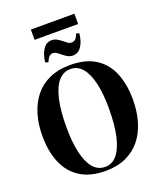

<svg xmlns="http://www.w3.org/2000/svg" viewBox="-190 -1189 1093 1316"><g transform="rotate(-20 356.5 -531.0)"><path d="M350.5 12.5Q236 12.5 163.2 -35Q90.5 -82.5 56.2 -166.8Q22 -251 22 -360Q22 -446.5 43.8 -518.5Q65.5 -590.5 108.2 -643.2Q151 -696 215.5 -724.8Q280 -753.5 365.5 -753.5Q479.5 -753.5 551.5 -706.8Q623.5 -660 657.2 -577Q691 -494 691 -384.5Q691 -298 669.8 -225.5Q648.5 -153 605.8 -99.5Q563 -46 499.2 -16.8Q435.5 12.5 350.5 12.5ZM356.5 -14.5Q406.5 -14.5 442 -56.2Q477.5 -98 496.5 -180.5Q515.5 -263 515.5 -384.5Q515.5 -486.5 498.5 -563.5Q481.5 -640.5 446.8 -683.5Q412 -726.5 358 -726.5Q307 -726.5 271.2 -685.8Q235.5 -645 216.5 -563.8Q197.5 -482.5 197.5 -360Q197.5 -256.5 214.5 -178.5Q231.5 -100.5 266.5 -57.5Q301.5 -14.5 356.5 -14.5ZM409 -807.5Q388 -807.5 371 -817Q354 -826.5 339.5 -838.8Q325 -851 311.5 -860.5Q298 -870 284.5 -870Q267.5 -870 256.5 -859.5Q245.5 -849 233.5 -821.5L212.5 -828.5Q219 -884.5 242.5 -920.5Q266 -956.5 304.5 -956.5Q325.5 -956.5 342.5 -947.2Q359.5 -938 374.2 -925.8Q389 -913.5 402.2 -904Q415.5 -894.5 429 -894.5Q446.5 -894.5 457.8 -904Q469 -913.5 480 -942.5L501 -936Q495 -878 471.5 -842.8Q448 -807.5 409 -807.5ZM515 -1073.5V-998.5H197.5V-1073.5Z"/></g></svg>

Font: Merriweather 144pt
Style: Bold
Weight: 700
Version: Version 2.100